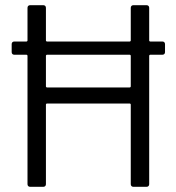

<svg xmlns="http://www.w3.org/2000/svg" viewBox="-20 -720 680 740"><path d="M606 -560H559C557 -560 555 -562 555 -564V-690C555 -696 551 -700 545 -700H494C488 -700 484 -696 484 -690V-564C484 -562 482 -560 480 -560H161C159 -560 157 -562 157 -564V-690C157 -696 153 -700 147 -700H96C90 -700 86 -696 86 -690V-564C86 -562 84 -560 82 -560H35C29 -560 25 -556 25 -550V-519C25 -513 29 -509 35 -509H82C84 -509 86 -507 86 -505V-10C86 -4 90 0 96 0H147C153 0 157 -4 157 -10V-317C157 -319 159 -321 161 -321H480C482 -321 484 -319 484 -317V-10C484 -4 488 0 494 0H545C551 0 555 -4 555 -10V-505C555 -507 557 -509 559 -509H606C612 -509 616 -513 616 -519V-550C616 -556 612 -560 606 -560ZM480 -383H161C159 -383 157 -385 157 -387V-505C157 -507 159 -509 161 -509H480C482 -509 484 -507 484 -505V-387C484 -385 482 -383 480 -383Z"/></svg>

Font: Elastic
Style: elastic
Weight: 400
Designer: Jeremy Tribby
Foundry: Tribby Type
Version: Version 1.422;hotconv 1.0.109;makeotfexe 2.5.65596